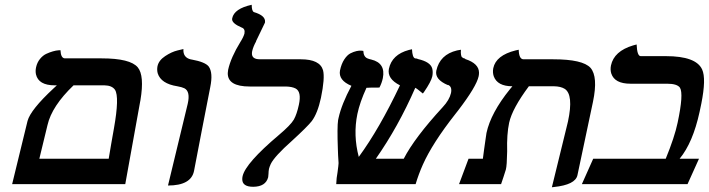

<svg xmlns="http://www.w3.org/2000/svg" viewBox="-20 -770 2965 803"><path d="M417 -413.1H287.6Q196.8 -326.2 178.7 -247.1L144.5 -106H434.6Q438 -127 445.3 -169.4Q453.1 -212.4 456.5 -232.9Q480 -364.7 460.9 -394.5Q448.2 -412.6 417 -413.1ZM30.8 0 95.2 -264.2Q107.9 -311 204.1 -400.4Q211.4 -407.2 217.8 -413.1H209Q141.1 -413.1 130.4 -459Q127.4 -473.1 130.9 -488.8Q135.3 -508.8 147.2 -523.4Q159.2 -538.1 173.3 -544.7Q187.5 -551.3 201.2 -555.2Q214.8 -559.1 224.1 -559.6L232.9 -560.1Q234.4 -526.9 251 -525.9H404.8Q524.9 -525.9 556.2 -488.3Q584.5 -454.1 567.4 -351.1Q566.4 -345.7 565.4 -340.8L503.9 0Z M682.6 5.9 765.1 -335.9Q776.9 -387.7 751 -400.9Q740.7 -405.8 721.7 -409.2Q653.3 -419.9 639.6 -463.4Q635.7 -478 638.7 -493.2Q644 -517.6 670.9 -535.4Q697.8 -553.2 722.7 -559.1L747.1 -564.9Q744.6 -529.3 778.3 -521.5Q780.3 -521 781.7 -521Q838.4 -510.7 853 -491.7Q871.6 -465.8 859.4 -405.8Q847.7 -346.7 824.7 -228Q802.2 -111.8 791.5 -55.2Q779.3 5.9 682.6 5.9Z M1034.7 -556.2Q1028.3 -525.4 1059.1 -522.5Q1064.5 -522 1070.3 -522H1238.3Q1317.9 -522 1331.1 -476.1Q1339.4 -443.4 1322.3 -360.8Q1308.1 -295.4 1283.7 -263.2Q1264.2 -238.8 1201.2 -181.2Q1127.9 -116.2 1112.3 -84Q1107.4 -73.2 1105 -64Q1103 -53.2 1103 -43.9Q1102.5 -32.2 1101.6 -28.8Q1091.3 10.7 1039.1 11.2Q993.2 11.2 993.2 -20.5Q993.2 -26.9 994.6 -33.2Q1006.8 -87.4 1146 -205.1Q1195.8 -247.1 1209 -270Q1221.7 -293 1230 -332Q1241.7 -386.2 1216.3 -399.9Q1201.2 -407.7 1175.3 -408.2H1024.4Q931.6 -408.2 932.6 -464.4Q933.1 -471.2 934.1 -478Q945.3 -529.3 985.8 -595.2Q998.5 -615.2 1002.4 -629.9Q1005.9 -649.9 990.7 -654.8Q950.7 -671.9 950.7 -689.5Q950.7 -692.4 951.2 -693.8Q959.5 -733.9 1032.7 -750Q1032.7 -722.7 1042.5 -719.2Q1091.3 -704.6 1088.4 -677.7Q1087.9 -675.8 1087.9 -674.8L1050.8 -597.7L1051.3 -597.2Q1039.1 -575.2 1034.7 -556.2Z M1981.9 -451.2Q1972.7 -408.2 1896.5 -308.6Q1892.1 -303.2 1884.3 -293Q1788.6 -171.4 1748.5 -81.5Q1730.5 -41 1718.3 0H1386.2Q1387.2 -26.9 1391.6 -48.8Q1396 -81.5 1396 -87.9Q1395 -99.6 1394 -120.6Q1393.6 -137.2 1393.1 -145Q1389.6 -239.3 1394 -267.6Q1395 -272.9 1396 -276.9Q1408.7 -334.5 1449.7 -411.1Q1394.5 -434.1 1401.9 -475.1Q1407.7 -502.9 1419.9 -521.5Q1432.1 -540 1445.6 -546.9Q1459 -553.7 1471.2 -556.4Q1483.4 -559.1 1491.7 -558.1L1499.5 -557.1Q1500.5 -532.7 1516.6 -525.9Q1523.4 -522.9 1532.7 -521Q1593.8 -506.3 1581.1 -442.9Q1576.7 -422.4 1566.9 -403.8Q1523.4 -403.8 1513.7 -402.8H1512.7Q1484.9 -342.3 1474.6 -293Q1456.5 -204.6 1480.5 -113.8Q1566.9 -231.9 1652.8 -413.1Q1598.6 -440.4 1606.4 -481.9Q1619.1 -542 1689.9 -561Q1702.6 -564 1703.1 -564Q1704.6 -529.8 1715.8 -525.9Q1717.3 -525.9 1720.7 -525.4Q1723.1 -524.9 1723.6 -524.9Q1724.6 -524.4 1726.1 -523.9Q1728 -522.9 1728.5 -522.9Q1779.8 -511.2 1787.6 -483.9Q1791.5 -469.2 1788.1 -451.2Q1783.2 -428.7 1753.4 -385.3Q1750.5 -381.3 1748.5 -378.9Q1722.7 -400.4 1716.8 -402.8Q1645.5 -239.7 1551.8 -106H1668.5Q1713.4 -193.4 1831.5 -321.8Q1859.4 -351.6 1866.2 -380.9Q1871.6 -408.2 1853.5 -415H1853V-414.1Q1797.9 -437.5 1804.7 -474.1Q1819.3 -542 1891.6 -559.1Q1891.6 -559.1 1907.7 -562Q1906.7 -548.3 1908.2 -540.8Q1909.7 -533.2 1911.6 -531.2Q1913.6 -529.3 1917.5 -527.3Q1918 -527.3 1918 -526.9Q1924.3 -525.4 1926.3 -523.9H1924.3L1926.3 -522.9Q1982.9 -504.4 1983.4 -466.3Q1983.4 -458.5 1981.9 -451.2Z M2288.1 13.2 2349.1 -235.8Q2352.1 -245.6 2355.5 -262.2Q2379.4 -374 2341.8 -398.4Q2325.2 -408.7 2296.9 -409.2H2191.9Q2122.6 -316.4 2109.4 -256.8Q2099.1 -208.5 2101.1 -137.2Q2100.1 -77.6 2095.7 -61Q2092.8 -51.8 2085.9 -30.3Q2079.1 -9.3 2075.7 0H1899.9L1939.5 -106H1999.5Q2000.5 -113.8 2004.4 -143.1Q2006.3 -155.8 2009.8 -181.2Q2013.7 -209.5 2014.6 -213.9Q2032.7 -297.9 2112.8 -397Q2117.7 -402.8 2123 -409.2Q2060.1 -409.2 2044.9 -451.2Q2039.6 -467.3 2043 -484.9Q2054.2 -538.6 2136.2 -559.1Q2136.2 -559.1 2149.4 -562Q2150.4 -522.9 2168.9 -522H2293.9Q2417 -522 2449.7 -486.3Q2481.9 -449.2 2460 -344.2L2395 -37.1Q2386.2 2.9 2296.4 12.2Q2296.4 12.2 2288.1 13.2Z M2765.1 -535.2Q2891.1 -535.2 2916.5 -479.5Q2934.1 -441.4 2913.1 -336.4Q2910.6 -323.2 2905.8 -301.8Q2877.9 -173.3 2822.3 -106H2903.3L2855.5 0H2413.6L2460.9 -106H2764.2Q2801.3 -196.3 2814 -256.8Q2839.8 -377.9 2823.7 -403.3Q2812 -419.9 2770 -419.9H2616.7Q2550.8 -419.9 2536.6 -462.4Q2531.7 -478 2535.2 -496.1Q2547.9 -556.2 2627.9 -580.1Q2627.9 -580.1 2642.6 -584Q2644.5 -536.1 2659.2 -535.2Z"/></svg>

Font: Linux Libertine Slanted O
Style: Bold Slanted
Weight: 700
Designer: Philipp H. Poll
Foundry: Philipp H. Poll
Version: Version 5.0.0